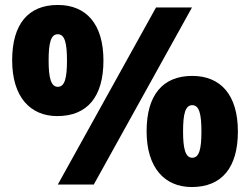

<svg xmlns="http://www.w3.org/2000/svg" viewBox="-20 -744 1008 774"><path d="M211 -276C332 -276 397 -354 397 -500C397 -648 327 -724 213 -724C94 -724 29 -647 29 -501C29 -353 102 -276 211 -276ZM213 0H358L754 -714H609ZM213 -394C185 -394 176 -432 176 -500C176 -571 185 -606 213 -606C241 -606 250 -571 250 -500C250 -429 241 -394 213 -394ZM753 10C874 10 939 -68 939 -214C939 -362 869 -438 755 -438C636 -438 571 -361 571 -215C571 -67 644 10 753 10ZM755 -108C727 -108 718 -146 718 -214C718 -285 727 -320 755 -320C783 -320 792 -285 792 -214C792 -143 783 -108 755 -108Z"/></svg>

Font: Noto Sans Malayalam Black
Style: Regular
Weight: 900
Designer: Jelle Bosma - Monotype Design Team
Foundry: Monotype Imaging Inc.
Version: Version 2.104